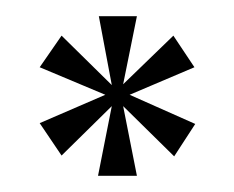

<svg xmlns="http://www.w3.org/2000/svg" viewBox="-20 -719 289 237"><path d="M29 -636 56 -675 118 -614 102 -699H149L132 -615L194 -675L220 -636L140 -602L221 -566L195 -526L132 -588L149 -502H101L118 -588L56 -527L29 -567L110 -602Z"/></svg>

Font: Moniqa Paragraph
Style: Bold
Weight: 700
Designer: Rajesh Rajput
Foundry: Rajesh Rajput
Version: Version 1.000